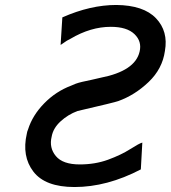

<svg xmlns="http://www.w3.org/2000/svg" viewBox="-20 -733 687 773"><path d="M88 -195Q89 -203 93 -212Q111 -269 158 -317Q205 -365 266 -388L285 -396Q296 -400 311 -403.5Q326 -407 348 -411.5Q370 -416 385 -420Q524 -447 542 -525Q552 -566 521.5 -595.5Q491 -625 426 -625Q345 -625 264 -577Q252 -571 249 -569L224 -552L231 -663Q344 -713 448 -713Q558 -712 608 -659.5Q658 -607 644 -528Q634 -456 578.5 -403Q523 -350 456 -326Q443 -321 292 -286Q254 -272 224 -244.5Q194 -217 188 -183Q177 -138 205 -104.5Q233 -71 301 -71Q363 -71 415 -90Q467 -109 504 -132.5Q541 -156 553 -159L547 -51Q411 20 280 20Q162 20 114.5 -42Q67 -104 88 -195Z"/></svg>

Font: Coval
Style: Medium Italic
Weight: 500
Foundry: Context Ltd
Version: Version 001.000